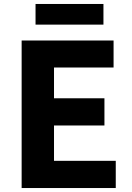

<svg xmlns="http://www.w3.org/2000/svg" viewBox="-20 -947 663 967"><path d="M89 -743H552V-607H252V-452H506V-315H252V-137H563V0H89ZM159 -927H501V-823H159Z"/></svg>

Font: Merged Yaku Han JP ExtraBold
Style: Regular
Weight: 800
Designer: Ryoko NISHIZUKA 西塚涼子 (kana, bopomofo & ideographs); Paul D. Hunt (Latin, Greek & Cyrillic); Sandoll Communications 산돌커뮤니
Foundry: Adobe
Version: Version 2.004